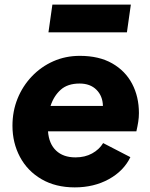

<svg xmlns="http://www.w3.org/2000/svg" viewBox="-20 -800 652 832"><path d="M304 12Q221 12 160 -23.5Q99 -59 66.5 -120Q34 -181 34 -255Q34 -318 56 -372.5Q78 -427 118 -469Q158 -511 211 -534.5Q264 -558 326 -558Q409 -558 466 -525.5Q523 -493 552.5 -437Q582 -381 582 -310Q582 -291 579 -272Q576 -253 571 -231H188Q192 -177 223 -147.5Q254 -118 307 -118Q348 -118 379 -135Q410 -152 427 -180L545 -119Q516 -59 451.5 -23.5Q387 12 304 12ZM325 -438Q273 -438 243 -411Q213 -384 199 -341H426Q425 -384 398 -411Q371 -438 325 -438ZM190 -660 207 -780H547L530 -660Z"/></svg>

Font: Plus Jakarta Sans ExtraBold
Style: Italic
Weight: 800
Italic angle: -8°
Designer: Gumpita Rahayu
Foundry: Tokotype
Version: Version 2.071; ttfautohint (v1.8.4.7-5d5b);gftools[0.9.29]